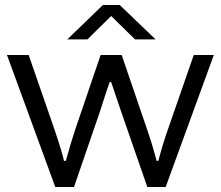

<svg xmlns="http://www.w3.org/2000/svg" viewBox="-20 -745 880 765"><path d="M248 -587.9 390.1 -725.1H457L600.1 -587.9H518.1L422.9 -681.2L328.1 -587.9ZM200.2 0 7.8 -525.9H94.2L195.8 -232.9Q230 -131.3 234.9 -104H242.2Q262.7 -178.7 280.8 -231.9L380.9 -525.9H464.8L564.9 -232.9Q588.4 -164.6 604 -104H610.8Q629.4 -174.3 649.9 -231.9L752 -525.9H832L640.1 0H566.9L462.9 -299.8Q460 -309.1 422.9 -418H417Q406.2 -389.2 377.9 -299.8L274.9 0Z"/></svg>

Font: Archivo Expanded Light
Style: Regular
Weight: 300
Width: 7
Designer: Hector Gatti
Foundry: Omnibus-Type
Version: Version 2.001